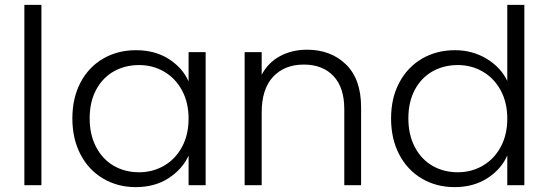

<svg xmlns="http://www.w3.org/2000/svg" viewBox="-20 -760 2252 788"><path d="M150 -740V0H80V-740Z M538 -554Q616 -554 672.5 -518Q729 -482 754 -426V-546H824V0H754V-121Q728 -65 671.5 -28.5Q615 8 537 8Q463 8 403.5 -27Q344 -62 310.5 -126Q277 -190 277 -274Q277 -358 310.5 -421.5Q344 -485 403.5 -519.5Q463 -554 538 -554ZM551 -493Q493 -493 447 -467Q401 -441 374.5 -391.5Q348 -342 348 -274Q348 -207 374.5 -156.5Q401 -106 447 -79.5Q493 -53 551 -53Q607 -53 653.5 -80Q700 -107 727 -157Q754 -207 754 -273Q754 -339 727 -389Q700 -439 653.5 -466Q607 -493 551 -493Z M1462 -320V0H1393V-312Q1393 -401 1348.5 -448Q1304 -495 1227 -495Q1148 -495 1101 -445Q1054 -395 1054 -298V0H984V-546H1054V-453Q1080 -503 1129 -529.5Q1178 -556 1240 -556Q1338 -556 1400 -495.5Q1462 -435 1462 -320Z M1847 -554Q1919 -554 1977 -519Q2035 -484 2062 -428V-740H2132V0H2062V-122Q2037 -65 1980 -28.5Q1923 8 1846 8Q1771 8 1711.5 -27Q1652 -62 1618.5 -126Q1585 -190 1585 -274Q1585 -358 1619 -421.5Q1653 -485 1712.5 -519.5Q1772 -554 1847 -554ZM1859 -493Q1801 -493 1755 -467Q1709 -441 1682.5 -391.5Q1656 -342 1656 -274Q1656 -207 1682.5 -156.5Q1709 -106 1755 -79.5Q1801 -53 1859 -53Q1915 -53 1961.5 -80Q2008 -107 2035 -157Q2062 -207 2062 -273Q2062 -339 2035 -389Q2008 -439 1961.5 -466Q1915 -493 1859 -493Z"/></svg>

Font: Poppins-tnum Light
Style: Regular
Weight: 300
Designer: Ninad Kale (Devanagari), Jonny Pinhorn (Latin)
Foundry: Indian Type Foundry
Version: Version 4.004